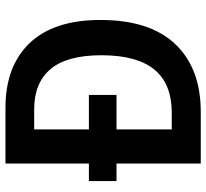

<svg xmlns="http://www.w3.org/2000/svg" viewBox="-46 -708 754 702"><g transform="rotate(-90 331.0 -357.0)"><path d="M288 -714Q440 -714 524.5 -625.5Q609 -537 609 -367Q609 -186 520.5 -93Q432 0 273 0H84V-308H20V-409H84V-714ZM283 -609H209V-409H335V-308H209V-106H269Q376 -106 428 -170Q480 -234 480 -363Q480 -489 429.5 -549Q379 -609 283 -609Z"/></g></svg>

Font: Noto Sans Khmer SemiCondensed SemiBold
Style: Regular
Weight: 600
Width: 4
Designer: Danh Hong and the Monotype Design Team
Foundry: Monotype Imaging Inc.
Version: Version 2.004; ttfautohint (v1.8.4.7-5d5b)